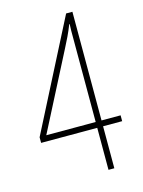

<svg xmlns="http://www.w3.org/2000/svg" viewBox="-108 -854 615 826"><g transform="rotate(-15 199.5 -441.5)"><path d="M382 -280H297V-93H271V-280H21V-305L269 -790H297V-306H382ZM271 -306V-682Q271 -701 271 -713.5Q271 -726 272 -742H270Q260 -716 248.5 -692Q237 -668 225 -645L51 -306Z"/></g></svg>

Font: Noto Sans Kannada UI ExtraCondensed Thin
Style: Regular
Weight: 100
Width: 2
Designer: Jelle Bosma - Monotype Design Team
Foundry: Monotype Imaging Inc.
Version: Version 2.005; ttfautohint (v1.8.4.7-5d5b)